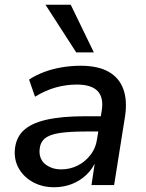

<svg xmlns="http://www.w3.org/2000/svg" viewBox="-20 -777 613 806"><path d="M207 9Q159 9 121 -11Q83 -31 61.5 -65.5Q40 -100 42 -144Q45 -196 77 -227.5Q109 -259 173.5 -274Q238 -289 336 -289H416L406 -225H341Q272 -225 229.5 -218.5Q187 -212 167.5 -195Q148 -178 146 -147Q144 -108 171 -87Q198 -66 237 -66Q274 -66 306 -82Q338 -98 360.5 -127.5Q383 -157 388 -197L407 -312Q416 -367 390 -394.5Q364 -422 302 -422Q258 -422 214.5 -410Q171 -398 127 -371L102 -443Q131 -462 166 -475Q201 -488 240 -494.5Q279 -501 318 -501Q391 -501 435.5 -476Q480 -451 497.5 -403.5Q515 -356 505 -289L459 0H364L380 -106H385Q370 -69 342.5 -43Q315 -17 280.5 -4Q246 9 207 9ZM300 -557 171 -757H277L374 -557Z"/></svg>

Font: Nunito Sans 10pt SemiBold
Style: Italic
Weight: 600
Italic angle: -9°
Designer: Vernon Adams
Foundry: Vernon Adams
Version: Version 3.101;gftools[0.9.27]